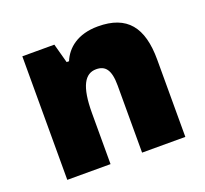

<svg xmlns="http://www.w3.org/2000/svg" viewBox="-97 -640 806 755"><g transform="rotate(-20 306.0 -263.0)"><path d="M63 0H244V-213C244 -326 271 -370 318 -370C356 -370 376 -347 376 -281V0H557V-323C557 -459 504 -526 382 -526C297 -526 249 -485 229 -436H219L197 -517H63Z"/></g></svg>

Font: Noto Sans Thai UI SemCond Blk
Style: Regular
Weight: 900
Width: 4
Designer: Monotype Design Team
Foundry: Monotype Imaging Inc.
Version: Version 2.000